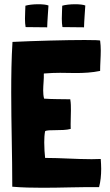

<svg xmlns="http://www.w3.org/2000/svg" viewBox="-20 -887 518 907"><path d="M203 -758V-760C203 -778 209 -859 209 -861C200 -865 181 -867 160 -867C137 -867 113 -864 100 -860C100 -850 98 -824 98 -799C98 -784 99 -769 101 -759H104L201 -758ZM377 -758V-760C377 -778 383 -859 383 -861C374 -865 355 -867 334 -867C311 -867 287 -864 274 -860C274 -850 272 -824 272 -799C272 -784 273 -769 275 -759H278L375 -758ZM448 -3C455 -29 458 -59 458 -89C458 -104 457 -119 456 -134V-136C441 -136 427 -135 413 -135C338 -135 268 -141 194 -141L193 -142C191 -161 189 -187 189 -214C189 -233 190 -251 193 -267C206 -277 274 -267 314 -278C313 -308 315 -337 315 -365C315 -383 315 -400 312 -417V-418C271 -419 229 -418 189 -421L188 -422C185 -434 184 -447 184 -460C184 -486 188 -513 187 -539L188 -540H191C216 -542 240 -543 264 -543C289 -543 313 -542 337 -542C376 -542 415 -544 453 -552V-553C453 -584 456 -616 456 -648C456 -664 455 -679 453 -695C453 -697 424 -698 380 -698C292 -698 142 -694 39 -689C34 -609 33 -529 33 -449C33 -302 38 -155 38 -5C85 -1 133 0 183 0C270 0 361 -4 448 -3Z"/></svg>

Font: HEYCLAY
Style: Regular
Weight: 400
Designer: Marcelo Magalhaes
Foundry: Marcelo Magalhães
Version: Version 1.300;hotconv 1.0.109;makeotfexe 2.5.65596